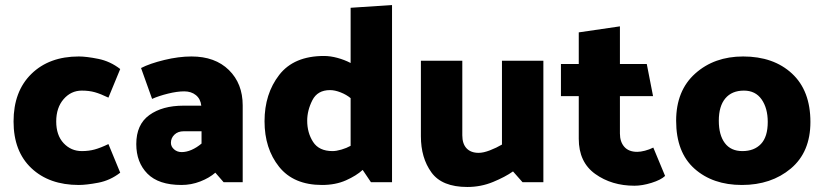

<svg xmlns="http://www.w3.org/2000/svg" viewBox="-20 -726 3283 765"><path d="M306 -365Q263 -365 233.5 -331Q204 -297 204 -242Q204 -187 233.5 -155.5Q263 -124 306 -124Q334 -124 357.5 -130.5Q381 -137 412 -152L459 -38Q419 -7 371.5 2Q324 11 294 11Q176 11 105 -56Q34 -123 34 -242Q34 -362 105 -431.5Q176 -501 294 -501Q324 -501 371.5 -491.5Q419 -482 459 -451L412 -337Q381 -352 358 -358.5Q335 -365 306 -365Z M704 -120Q723 -120 743.5 -129Q764 -138 783 -154V-203H712Q689 -203 675 -189.5Q661 -176 661 -157Q661 -142 673.5 -131Q686 -120 704 -120ZM743 -501Q837 -501 892 -447Q947 -393 947 -306V0H871L838 -38Q814 -17 778 -3Q742 11 703 11Q612 11 567.5 -34Q523 -79 523 -152Q523 -230 575 -267.5Q627 -305 711 -305H782Q779 -332 760.5 -347Q742 -362 714 -362Q686 -362 649.5 -353Q613 -344 586 -332L542 -455Q577 -473 634.5 -487Q692 -501 743 -501Z M1305 -124Q1320 -124 1340.5 -130Q1361 -136 1377 -145V-335Q1360 -349 1337 -358Q1314 -367 1295 -367Q1245 -367 1224.5 -326.5Q1204 -286 1204 -245Q1204 -197 1227.5 -160.5Q1251 -124 1305 -124ZM1542 -706V0H1458L1425 -49Q1400 -26 1358.5 -7.5Q1317 11 1263 11Q1150 11 1092 -61.5Q1034 -134 1034 -243Q1034 -352 1092.5 -427.5Q1151 -503 1271 -503Q1296 -503 1324 -495.5Q1352 -488 1377 -475V-695Z M1842 19Q1741 19 1699 -39Q1657 -97 1657 -183V-484H1822V-187Q1822 -153 1839 -135Q1856 -117 1887 -117Q1906 -117 1932 -127Q1958 -137 1980 -150V-484H2145V0H2062L2024 -43Q1993 -21 1944.5 -1Q1896 19 1842 19Z M2508 14Q2417 14 2351.5 -33Q2286 -80 2286 -173V-343H2215V-471H2286V-597L2450 -621V-471H2557L2582 -343H2450V-194Q2450 -161 2467.5 -141Q2485 -121 2519 -121Q2532 -121 2549.5 -125.5Q2567 -130 2583 -138L2630 -25Q2613 -9 2576 2.5Q2539 14 2508 14Z M2941 -501Q3062 -501 3135.5 -433Q3209 -365 3209 -240Q3209 -120 3131 -54.5Q3053 11 2936 11Q2820 11 2747 -54Q2674 -119 2674 -245Q2674 -365 2750 -433Q2826 -501 2941 -501ZM2938 -124Q2985 -124 3012 -152.5Q3039 -181 3039 -240Q3039 -295 3014.5 -330Q2990 -365 2944 -365Q2896 -365 2870 -334Q2844 -303 2844 -245Q2844 -188 2868 -156Q2892 -124 2938 -124Z"/></svg>

Font: Palanquin Dark SemiBold
Style: Regular
Weight: 600
Designer: Pria Ravichandran
Version: Version 1.001